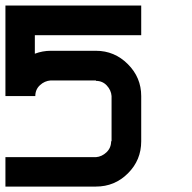

<svg xmlns="http://www.w3.org/2000/svg" viewBox="-20 -687 707 707"><path d="M333.3 -108.3Q355 -110 372.1 -126.2Q389.2 -142.5 389.2 -166.7H390.8V-333.3Q389.2 -355 373.3 -372.1Q357.5 -389.2 333.3 -389.2V-390.8H166.7Q144.2 -389.2 127.1 -373.3Q110 -357.5 110 -333.3H0V-666.7H500V-557.5H108.3V-489.2Q136.7 -500 166.7 -500H333.3Q401.7 -500 450.8 -450.8Q500 -401.7 500 -333.3V-166.7Q500 -97.5 451.2 -48.8Q402.5 0 333.3 0H0V-108.3Z"/></svg>

Font: 0xA000-Squareish-Mono
Style: Squareish-Mono-Bold
Weight: 700
Version: Version 0.1